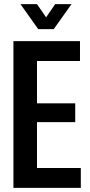

<svg xmlns="http://www.w3.org/2000/svg" viewBox="-20 -909 437 929"><path d="M45 0V-710H367V-614H159V-409H344V-318H159V-96H371V0ZM165 -768 79 -889H159L203 -825L247 -889H326L240 -768Z"/></svg>

Font: Special Gothic Condensed One
Style: Regular
Weight: 400
Designer: Alistair McCready
Foundry: Monolith
Version: Version 1.010; ttfautohint (v1.8.4.7-5d5b)